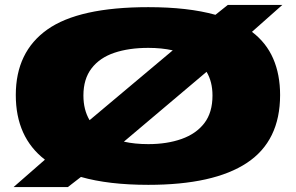

<svg xmlns="http://www.w3.org/2000/svg" viewBox="-20 -739 1199 778"><path d="M255 19H35L162 -92Q44 -183 44 -354Q44 -529 172 -619.5Q300 -710 581 -710Q742 -710 853 -679L903 -719H1124L1001 -610Q1059 -566 1087 -501.5Q1115 -437 1115 -354Q1115 -168 980.5 -79Q846 10 581 10Q420 10 308 -22ZM318 -352Q318 -294 343 -252L680 -535Q635 -545 581 -545Q502 -545 443 -525Q384 -505 351 -462Q318 -419 318 -352ZM581 -155Q657 -155 716 -176Q775 -197 808 -240Q841 -283 841 -352Q841 -408 817 -448L482 -165Q526 -155 581 -155Z"/></svg>

Font: Georama Extra Expanded ExtraBold
Style: Regular
Weight: 800
Width: 8
Designer: Jean-Baptiste Levee
Foundry: Production Type
Version: Version 1.000